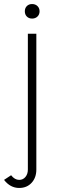

<svg xmlns="http://www.w3.org/2000/svg" viewBox="-52 -667 284 951"><path d="M-32 224 3 201Q21 224 43 224Q62 224 74 209.5Q86 195 86 173V-500H128V173Q128 213 104.5 238.5Q81 264 43 264Q-1 264 -32 224ZM71 -611Q71 -627 81 -637Q91 -647 107 -647Q123 -647 133.5 -637Q144 -627 144 -611Q144 -595 133.5 -585Q123 -575 107 -575Q91 -575 81 -585Q71 -595 71 -611Z"/></svg>

Font: Bellota Text Light
Style: Regular
Weight: 300
Designer: Kemie Guaida
Foundry: Kemie Guaida
Version: Version 4.001